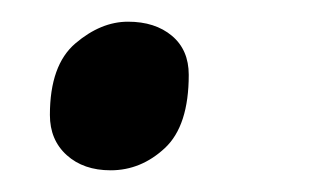

<svg xmlns="http://www.w3.org/2000/svg" viewBox="-20 -149 290 177"><path d="M82 8Q57 8 41.5 -6Q26 -20 26 -43Q26 -89 49.5 -109Q73 -129 98 -129Q123 -129 138.5 -116Q154 -103 154 -80Q154 -33 132 -12.5Q110 8 82 8Z"/></svg>

Font: NotoSerif-Italic
Style: Regular
Weight: 400
Italic angle: -12°
Designer: Monotype Design Team
Foundry: Monotype Imaging Inc.
Version: Version 2.007; ttfautohint (v1.8) -l 8 -r 50 -G 200 -x 14 -D